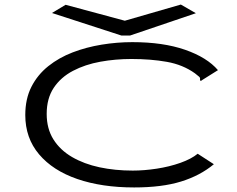

<svg xmlns="http://www.w3.org/2000/svg" viewBox="-20 -813 1040 843"><path d="M569 10Q427 10 319.5 -27Q212 -64 151.5 -135.5Q91 -207 91 -308Q91 -379 118 -432Q145 -485 192 -522.5Q239 -560 299 -583Q359 -606 426.5 -617Q494 -628 561 -628Q696 -628 792.5 -594.5Q889 -561 937 -505L870 -463L861 -457L858 -463Q860 -471 854.5 -476Q849 -481 836 -491Q783 -529 712.5 -541.5Q642 -554 557 -554Q487 -554 420.5 -542Q354 -530 300.5 -502Q247 -474 216 -427.5Q185 -381 185 -313Q185 -248 214.5 -201Q244 -154 296.5 -123.5Q349 -93 417 -78.5Q485 -64 563 -64Q613 -64 668.5 -72.5Q724 -81 772 -98Q820 -115 848 -138L919 -92Q859 -42 775 -16Q691 10 569 10ZM774 -793 840 -755 551 -657H513L208 -756L268 -792L528 -722Z"/></svg>

Font: Inconsolata UltraExpanded
Style: Regular
Weight: 400
Width: 9
Monospace: yes
Designer: Raph Levien, Cyreal, Brenton Simpson
Foundry: Raph Levien, Cyreal, Google
Version: Version 3.000; ttfautohint (v1.8.2.53-6de2)